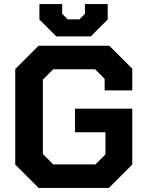

<svg xmlns="http://www.w3.org/2000/svg" viewBox="-20 -925 716 945"><path d="M55 -115V-585L170 -700H518L631 -587V-480H495V-537L448 -584H242L191 -533V-167L242 -116H450L499 -165V-274H349V-390H631V-115L516 0H170ZM174 -829V-905H286V-857L313 -830H371L398 -857V-905H510V-829L427 -746H257Z"/></svg>

Font: Chakra Petch
Style: Bold
Weight: 700
Designer: Katatrad Aksorn Co.,Ltd.
Foundry: Cadson Demak Co.,Ltd.
Version: Version 1.000; ttfautohint (v1.6)